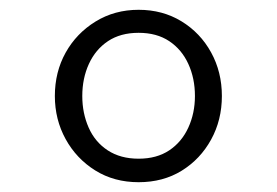

<svg xmlns="http://www.w3.org/2000/svg" viewBox="-20 -725 566 392"><path d="M263 -353Q213 -353 174.5 -377Q136 -401 114 -441Q92 -481 92 -529Q92 -578 114 -617.5Q136 -657 175 -681Q214 -705 263 -705Q312 -705 350.5 -681.5Q389 -658 411 -618Q433 -578 433 -529Q433 -480 411 -440Q389 -400 351 -376.5Q313 -353 263 -353ZM263 -401Q300 -401 325.5 -418Q351 -435 364.5 -464.5Q378 -494 378 -529Q378 -565 364.5 -594.5Q351 -624 325.5 -641Q300 -658 263 -658Q226 -658 200.5 -641Q175 -624 161.5 -594.5Q148 -565 148 -529Q148 -494 161 -464.5Q174 -435 200 -418Q226 -401 263 -401Z"/></svg>

Font: Hanken Grotesk
Style: Regular
Weight: 400
Designer: Alfredo Marco Pradil
Foundry: Hanken Design Co.
Version: Version 3.013